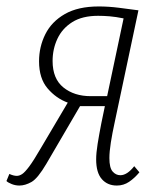

<svg xmlns="http://www.w3.org/2000/svg" viewBox="-49 -565 488 595"><path d="M11 10Q-1 10 -12.5 5.5Q-24 1 -29 -4L-20 -26Q-7 -20 3 -20Q11 -20 19.5 -25.5Q28 -31 41.5 -49Q55 -67 77 -105L161 -247Q125 -260 98.5 -291Q72 -322 72 -375Q72 -420 91.5 -459Q111 -498 152 -521.5Q193 -545 257 -545Q287 -545 319 -541Q351 -537 380 -533L306 -184Q299 -152 294.5 -123.5Q290 -95 290 -75Q290 -45 300 -33.5Q310 -22 324 -22Q345 -22 367 -50L383 -31Q368 -13 351 -1.5Q334 10 313 10Q284 10 266.5 -10Q249 -30 249 -71Q249 -91 253.5 -119Q258 -147 265 -183L276 -236H199L95 -58Q68 -12 48.5 -1Q29 10 11 10ZM232 -267H283L334 -508Q309 -513 290.5 -514.5Q272 -516 255 -516Q206 -516 175 -496.5Q144 -477 129 -445Q114 -413 114 -376Q114 -321 147.5 -294Q181 -267 232 -267Z"/></svg>

Font: Noto Serif ExtraCondensed ExtraLight
Style: Italic
Weight: 200
Width: 2
Italic angle: -12°
Designer: Monotype Design Team
Foundry: Monotype Imaging Inc.
Version: Version 2.014; ttfautohint (v1.8.4.7-5d5b)